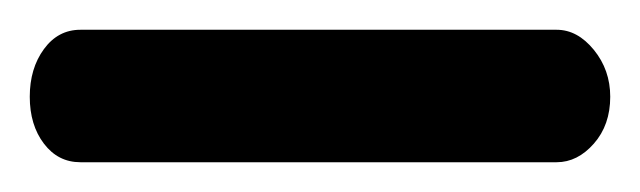

<svg xmlns="http://www.w3.org/2000/svg" viewBox="-52 -20 430 129"><path d="M2 0H322Q336 0 347 13.5Q358 27 358 45Q358 64 347 76.5Q336 89 322 89H2Q-13 89 -22.5 76.5Q-32 64 -32 45Q-32 26 -22.5 13Q-13 0 2 0Z"/></svg>

Font: TerminalDosisSemiBold
Style: Bold
Weight: 600
Designer: EdgarTolentino, PabloImpallari, IginoMarini
Foundry: EdgarTolentino, PabloImpallari, IginoMarini
Version: Version 1.006